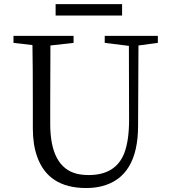

<svg xmlns="http://www.w3.org/2000/svg" viewBox="-20 -904 832 939"><path d="M577.1 -883.8V-828.1H252V-883.8ZM752 -728.5V-694.3L657.2 -681.6L655.3 -290Q655.3 -38.1 477.5 6.8Q442.4 15.6 401.4 15.6Q214.8 15.6 161.1 -139.6Q140.6 -198.2 140.6 -275.4V-390.6Q140.6 -586.9 138.7 -683.6L45.9 -694.3V-728.5H339.8V-694.3L226.6 -681.6Q225.6 -585.9 225.6 -390.6V-298.8Q225.6 -85.9 357.4 -53.7Q383.8 -47.9 414.1 -47.9Q545.9 -47.9 587.9 -155.3Q611.3 -216.8 611.3 -318.4L610.4 -679.7L492.2 -694.3V-728.5Z"/></svg>

Font: GenYoMin JP Regular
Style: Regular
Weight: 400
Version: Version 1.001;PS 1;hotconv 16.6.51;makeotf.lib2.5.65220 DEVE